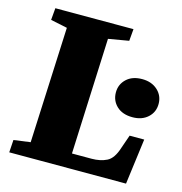

<svg xmlns="http://www.w3.org/2000/svg" viewBox="-105 -806 856 902"><g transform="rotate(15 322.5 -355.0)"><path d="M24 -61 105 -72 130 -635 49 -652 54 -710H434L429 -652L330 -635L306 -71H401Q444 -71 475 -86.5Q506 -102 523 -156L546 -222H617L588 0H20ZM431 -402Q431 -441 459 -467.5Q487 -494 535 -494Q581 -494 610 -467.5Q639 -441 639 -401Q639 -361 610.5 -335Q582 -309 536 -309Q487 -309 459 -335.5Q431 -362 431 -402Z"/></g></svg>

Font: Literata 36pt ExtraBold
Style: Italic
Weight: 800
Italic angle: -2°
Designer: Latin by Veronika Burian and Jose Scaglione. Greek by Irene Vlachou. Cyrillic by Vera Evstafieva
Foundry: TypeTogether
Version: Version 3.002